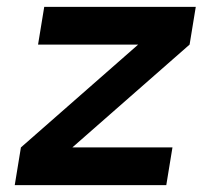

<svg xmlns="http://www.w3.org/2000/svg" viewBox="-20 -540 640 560"><path d="M23 0 41 -110 383 -410H91L109 -520H551L533 -410L191 -110H483L465 0Z"/></svg>

Font: Iosevka Aile Extrabold Oblique
Style: Regular
Weight: 800
Italic angle: -9°
Designer: Belleve Invis
Foundry: Belleve Invis
Version: Version 31.1.0; ttfautohint (v1.8.4)